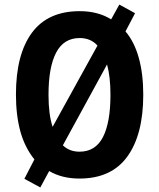

<svg xmlns="http://www.w3.org/2000/svg" viewBox="-20 -774 698 843"><path d="M609 -358Q609 -183 539 -86.5Q469 10 329 10Q252 10 196 -23L157 49L87 11L131 -74Q88 -128 69 -198.5Q50 -269 50 -359Q50 -535 120 -630Q190 -725 330 -725Q410 -725 468 -689L504 -754L573 -716L531 -636Q570 -590 589.5 -519.5Q609 -449 609 -358ZM193 -358Q193 -271 211 -217L408 -574Q378 -607 330 -607Q260 -607 226.5 -543Q193 -479 193 -358ZM465 -358Q465 -437 450 -491L256 -136Q285 -108 329 -108Q399 -108 432 -172Q465 -236 465 -358Z"/></svg>

Font: Noto Sans Sinhala UI Condensed
Style: Bold
Weight: 700
Width: 3
Designer: Jelle Bosma - Monotype Design Team
Foundry: Monotype Imaging Inc.
Version: Version 2.006; ttfautohint (v1.8.4.7-5d5b)